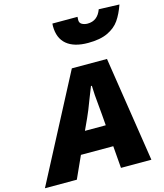

<svg xmlns="http://www.w3.org/2000/svg" viewBox="-203 -1148 1074 1256"><g transform="rotate(-15 334.0 -520.0)"><path d="M316 -712H554L664 0H458L446 -150H227L159 0H-57ZM268 -1011 269 -1028H439Q438 -1019 438 -1006Q438 -986 454.5 -977Q471 -968 492 -968Q560 -968 586 -1040L725 -1035Q704 -975 676 -934.5Q648 -894 596.5 -869.5Q545 -845 463 -845Q368 -845 318 -887Q268 -929 268 -1011ZM434 -295 428 -371 423 -426Q418 -476 416 -504.5Q414 -533 413 -568H407L377 -492Q346 -409 328 -371L293 -295Z"/></g></svg>

Font: Nebula Sans Black
Style: Regular
Weight: 900
Italic angle: -9°
Designer: Paul D. Hunt for Adobe (as Source Sans)
Foundry: Nebula Entertainment & Broadcasting LLC
Version: Version 1.010